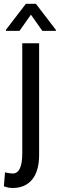

<svg xmlns="http://www.w3.org/2000/svg" viewBox="-35 -750 307 984"><path d="M165.5 -528.3H79.1V35.6C79.1 104.7 62.8 139.2 30.3 139.2C26.4 139.2 19.6 138.5 10 137.2C0.4 135.9 -6 134.4 -9.3 132.8L-15.1 204.6C-1.1 210.4 14 213.4 30.3 213.4C72.9 213.4 106.1 198.9 129.9 169.9C153.6 141 165.5 98.8 165.5 43.5ZM251.5 -596.7 148.9 -730.5H97.7L-4.4 -597.7V-591.8H64.9L123.5 -674.8L182.1 -591.8H251.5Z"/></svg>

Font: Roboto Condensed
Style: Regular
Weight: 400
Designer: Google
Version: Version 2.134; 2016